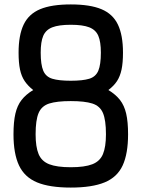

<svg xmlns="http://www.w3.org/2000/svg" viewBox="-20 -834 640 868"><path d="M300 14Q204 14 147.5 -9.5Q91 -33 66 -86Q41 -139 41 -227Q41 -283 49.5 -320Q58 -357 77.5 -382Q97 -407 130 -427Q106 -446 91.5 -467.5Q77 -489 70.5 -519.5Q64 -550 64 -596Q64 -675 87 -723Q110 -771 161.5 -792.5Q213 -814 300 -814Q387 -814 438.5 -792.5Q490 -771 513 -723Q536 -675 536 -596Q536 -550 529.5 -519.5Q523 -489 509 -467.5Q495 -446 470 -427Q503 -407 522.5 -382Q542 -357 550.5 -320Q559 -283 559 -227Q559 -139 534.5 -86Q510 -33 453 -9.5Q396 14 300 14ZM300 -78Q363 -78 397.5 -91.5Q432 -105 445.5 -137.5Q459 -170 459 -227Q459 -291 445.5 -323Q432 -355 397.5 -366Q363 -377 300 -377Q237 -377 202.5 -366Q168 -355 154.5 -323Q141 -291 141 -227Q141 -170 154.5 -137.5Q168 -105 202.5 -91.5Q237 -78 300 -78ZM300 -469Q354 -469 383.5 -478Q413 -487 424.5 -514.5Q436 -542 436 -596Q436 -645 424.5 -672Q413 -699 383.5 -710.5Q354 -722 300 -722Q246 -722 216.5 -710.5Q187 -699 175.5 -672Q164 -645 164 -596Q164 -542 175.5 -514.5Q187 -487 216.5 -478Q246 -469 300 -469Z"/></svg>

Font: Victor Mono Thin
Style: Bold
Weight: 700
Monospace: yes
Version: Version 1.561;gftools[0.9.30]